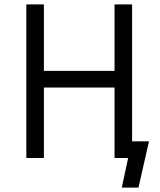

<svg xmlns="http://www.w3.org/2000/svg" viewBox="-20 -720 727 875"><path d="M100 0H180V-321H502V0H564L535 135H611L659 -76H582V-700H502V-397H180V-700H100Z"/></svg>

Font: Fixel Text Regular
Style: Regular
Weight: 400
Width: 4
Designer: AlfaBravo + MacPaw
Foundry: Kyrylo Tkachov, Marchela Mozhyna, Serhii Makarenko, Maria Weinstein, Zakhar Kryvoshyya
Version: Version 1.211